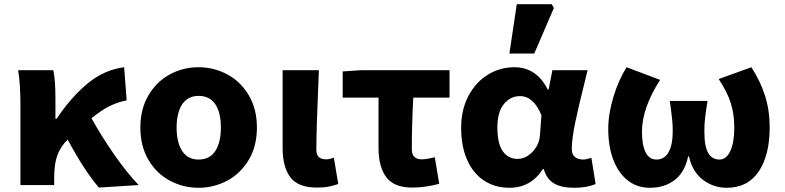

<svg xmlns="http://www.w3.org/2000/svg" viewBox="-20 -878 3723 911"><path d="M66 -545H233Q243 -499 243 -410V-314H248Q318 -418 396.5 -482.5Q475 -547 569 -559L581 -402Q537 -393 499 -374Q461 -355 414 -317Q460 -234 521 -146Q582 -58 638 0L449 12Q377 -73 301 -216Q267 -182 252 -141Q237 -100 237 -33V0H77V-376Q77 -481 66 -545Z M646 -273Q646 -360 684 -425Q722 -490 785 -524.5Q848 -559 922 -559Q996 -559 1059.5 -524.5Q1123 -490 1161 -425Q1199 -360 1199 -273Q1199 -185 1160.5 -120Q1122 -55 1058.5 -21Q995 13 922 13Q849 13 785.5 -21Q722 -55 684 -120Q646 -185 646 -273ZM1028 -273Q1028 -344 1001.5 -383.5Q975 -423 922 -423Q871 -423 844.5 -383Q818 -343 818 -273Q818 -202 844.5 -161.5Q871 -121 922 -121Q975 -121 1001.5 -161.5Q1028 -202 1028 -273Z M1321 -176V-545H1493L1492 -521Q1481 -259 1481 -170Q1481 -144 1492.5 -133Q1504 -122 1528 -122Q1543 -122 1564 -130L1585 -5Q1562 3 1539.5 7.5Q1517 12 1484 12Q1395 12 1358 -36.5Q1321 -85 1321 -176Z M1776 -177V-415H1606V-539L1692 -545H2113V-415H1941Q1934 -288 1934 -171Q1934 -145 1946 -133.5Q1958 -122 1980 -122Q2003 -122 2043 -132L2064 -6Q1998 12 1936 12Q1850 12 1813 -37Q1776 -86 1776 -177Z M2168 -271Q2168 -358 2203 -423.5Q2238 -489 2295.5 -524Q2353 -559 2420 -559Q2526 -559 2579 -453H2583L2601 -545H2768L2757 -500Q2727 -381 2710 -300Q2693 -219 2693 -171Q2693 -145 2708 -133Q2723 -121 2748 -121Q2760 -121 2786 -129L2806 -5Q2766 13 2705 13Q2644 13 2609 -7.5Q2574 -28 2560 -76H2556Q2499 13 2397 13Q2329 13 2277 -21Q2225 -55 2196.5 -119.5Q2168 -184 2168 -271ZM2542 -237 2549 -331Q2512 -422 2447 -422Q2402 -422 2371 -384.5Q2340 -347 2340 -273Q2340 -197 2365.5 -160.5Q2391 -124 2437 -124Q2461 -124 2484.5 -139Q2508 -154 2524 -180Q2540 -206 2542 -237ZM2432 -858H2598L2608 -840L2515 -624H2397Z M2866 -267Q2866 -337 2890.5 -418Q2915 -499 2953 -559L3112 -499Q3026 -365 3026 -253Q3026 -191 3043 -156Q3060 -121 3095 -121Q3132 -121 3152 -155.5Q3172 -190 3172 -257Q3172 -283 3169.5 -309Q3167 -335 3163 -364L3158 -399H3337Q3330 -356 3326 -323Q3322 -290 3322 -257Q3322 -184 3340 -152.5Q3358 -121 3394 -121Q3426 -121 3445 -161Q3464 -201 3464 -273Q3464 -336 3447.5 -388.5Q3431 -441 3390 -503L3545 -559Q3588 -493 3610 -423.5Q3632 -354 3632 -274Q3632 -142 3580 -64.5Q3528 13 3428 13Q3365 13 3315 -25Q3265 -63 3249 -136H3245Q3230 -62 3182 -24.5Q3134 13 3063 13Q3003 13 2958.5 -22Q2914 -57 2890 -120Q2866 -183 2866 -267Z"/></svg>

Font: Nebula Sans Bold
Style: Regular
Weight: 700
Designer: Paul D. Hunt for Adobe (as Source Sans)
Foundry: Nebula Entertainment & Broadcasting LLC
Version: Version 1.010